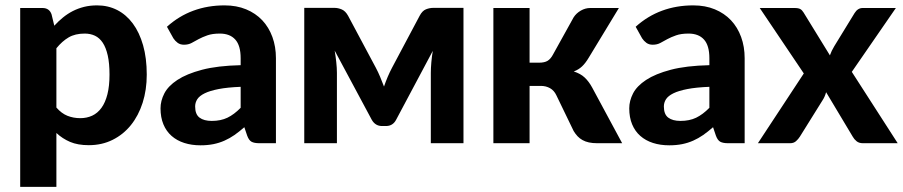

<svg xmlns="http://www.w3.org/2000/svg" viewBox="-20 -546 3442 732"><path d="M57 166.5V-515.5H142Q168 -515.5 176.5 -491.5L187 -448Q202.5 -465 220 -479.2Q237.5 -493.5 257.5 -503.8Q277.5 -514 300.5 -519.8Q323.5 -525.5 350.5 -525.5Q392 -525.5 426.8 -507.8Q461.5 -490 486.5 -456.2Q511.5 -422.5 525.5 -373.5Q539.5 -324.5 539.5 -261.5Q539.5 -203.5 523.8 -154.2Q508 -105 479 -69Q450 -33 409.2 -12.8Q368.5 7.5 318.5 7.5Q276.5 7.5 247.2 -5Q218 -17.5 195 -39V166.5ZM303 -418Q266.5 -418 241.8 -403.5Q217 -389 195 -362V-136Q214.5 -113.5 237.2 -104.5Q260 -95.5 286 -95.5Q311 -95.5 331.5 -105Q352 -114.5 366.8 -134.8Q381.5 -155 389.5 -186.5Q397.5 -218 397.5 -261.5Q397.5 -304.5 390.8 -334.5Q384 -364.5 371.8 -383Q359.5 -401.5 342 -409.8Q324.5 -418 303 -418Z M969 0Q949.5 0 939.2 -5.5Q929 -11 922.5 -28.5L911.5 -61Q892 -44 873.8 -31.2Q855.5 -18.5 835.8 -9.8Q816 -1 793.8 3.5Q771.5 8 744.5 8Q710.5 8 682.5 -1Q654.5 -10 634.2 -27.8Q614 -45.5 603 -72Q592 -98.5 592 -133Q592 -161.5 606.5 -189.8Q621 -218 656.2 -241.2Q691.5 -264.5 750.2 -280Q809 -295.5 897.5 -297.5V-324Q897.5 -372.5 877 -395.2Q856.5 -418 818 -418Q789.5 -418 770.5 -411.2Q751.5 -404.5 737.2 -396.8Q723 -389 710.5 -382.2Q698 -375.5 681.5 -375.5Q667 -375.5 657.2 -382.8Q647.5 -390 641 -400L616.5 -444Q662 -485 717 -505.2Q772 -525.5 836 -525.5Q882 -525.5 918.2 -510.5Q954.5 -495.5 979.8 -468.8Q1005 -442 1018.5 -405Q1032 -368 1032 -324V0ZM787.5 -85Q821.5 -85 847 -97.2Q872.5 -109.5 897.5 -135V-215Q847 -213 813.5 -206.5Q780 -200 760.2 -190.2Q740.5 -180.5 732.2 -167.8Q724 -155 724 -140Q724 -110 740.8 -97.5Q757.5 -85 787.5 -85Z M1413 -287.5Q1421.5 -271.5 1429.2 -253.2Q1437 -235 1444 -216Q1450.5 -235 1458.2 -253.2Q1466 -271.5 1474.5 -287.5L1580 -486Q1590 -505 1604 -510.5Q1618 -516 1632 -516H1747V0H1622.5V-268Q1622.5 -286 1624.5 -308.8Q1626.5 -331.5 1630 -352L1490 -89Q1477.5 -65.5 1451.5 -65.5H1436.5Q1411 -65.5 1397.5 -89L1256 -353Q1259.5 -332.5 1262 -309.5Q1264.5 -286.5 1264.5 -268V0H1140V-516H1255Q1269 -516 1283 -510Q1297 -504 1307 -486L1413 -287.5Z M2167 -480Q2177 -495.5 2194.2 -505.5Q2211.5 -515.5 2230.5 -515.5H2339.5L2224.5 -326Q2212 -305 2199 -292.8Q2186 -280.5 2167.5 -273.5Q2193 -265.5 2209 -250.5Q2225 -235.5 2237.5 -212.5L2352 0H2257Q2239 0 2225.2 -3Q2211.5 -6 2200.8 -12Q2190 -18 2182 -26.5Q2174 -35 2167 -46.5L2101 -183Q2092.5 -201 2077 -209.8Q2061.5 -218.5 2042 -218.5H1999V0H1861V-515.5H1999V-307H2035Q2056 -307 2067.8 -314.2Q2079.5 -321.5 2088 -337.5Z M2756 0Q2736.5 0 2726.2 -5.5Q2716 -11 2709.5 -28.5L2698.5 -61Q2679 -44 2660.8 -31.2Q2642.5 -18.5 2622.8 -9.8Q2603 -1 2580.8 3.5Q2558.5 8 2531.5 8Q2497.5 8 2469.5 -1Q2441.5 -10 2421.2 -27.8Q2401 -45.5 2390 -72Q2379 -98.5 2379 -133Q2379 -161.5 2393.5 -189.8Q2408 -218 2443.2 -241.2Q2478.5 -264.5 2537.2 -280Q2596 -295.5 2684.5 -297.5V-324Q2684.5 -372.5 2664 -395.2Q2643.5 -418 2605 -418Q2576.5 -418 2557.5 -411.2Q2538.5 -404.5 2524.2 -396.8Q2510 -389 2497.5 -382.2Q2485 -375.5 2468.5 -375.5Q2454 -375.5 2444.2 -382.8Q2434.5 -390 2428 -400L2403.5 -444Q2449 -485 2504 -505.2Q2559 -525.5 2623 -525.5Q2669 -525.5 2705.2 -510.5Q2741.5 -495.5 2766.8 -468.8Q2792 -442 2805.5 -405Q2819 -368 2819 -324V0ZM2574.5 -85Q2608.5 -85 2634 -97.2Q2659.5 -109.5 2684.5 -135V-215Q2634 -213 2600.5 -206.5Q2567 -200 2547.2 -190.2Q2527.5 -180.5 2519.2 -167.8Q2511 -155 2511 -140Q2511 -110 2527.8 -97.5Q2544.5 -85 2574.5 -85Z M3044.5 -266 2876.5 -515.5H3009Q3024 -515.5 3031 -511.5Q3038 -507.5 3043.5 -498.5L3144 -335Q3147 -343.5 3151 -352Q3155 -360.5 3160.5 -369.5L3238 -496Q3250 -515.5 3269 -515.5H3395.5L3227.5 -272L3402.5 0H3270Q3255 0 3245.8 -7.5Q3236.5 -15 3231 -25L3129.5 -194.5Q3125 -177.5 3116.5 -164.5L3029.5 -25Q3023.5 -15.5 3014.8 -7.8Q3006 0 2992.5 0H2869.5Z"/></svg>

Font: Lato Heavy
Style: Regular
Weight: 800
Designer: Lukasz Dziedzic
Foundry: tyPoland Lukasz Dziedzic
Version: Version 2.007; 2014-02-27